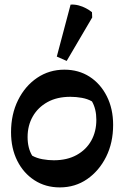

<svg xmlns="http://www.w3.org/2000/svg" viewBox="-20 -795 540 835"><path d="M240 20Q178 20 130 -11Q82 -42 55 -96Q28 -150 28 -220Q28 -298 58.5 -359.5Q89 -421 141.5 -456.5Q194 -492 260 -492Q322 -492 369.5 -461.5Q417 -431 444.5 -376.5Q472 -322 472 -252Q472 -174 441.5 -113Q411 -52 359 -16Q307 20 240 20ZM214 -98Q272 -98 313.5 -121Q355 -144 377 -183.5Q399 -223 399 -274Q399 -321 380 -354Q361 -365 336 -369.5Q311 -374 286 -374Q228 -374 186.5 -351Q145 -328 122.5 -288.5Q100 -249 100 -199Q100 -151 120 -118Q140 -107 165 -102.5Q190 -98 214 -98ZM270 -530 227 -549 287 -775Q305 -776 322 -771.5Q339 -767 354 -759Q369 -751 380 -742L381 -719Z"/></svg>

Font: Eczar Medium
Style: Regular
Weight: 500
Designer: Vaibhav Singh
Foundry: Rosetta Type Foundry
Version: Version 2.000